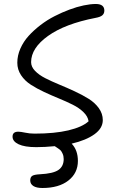

<svg xmlns="http://www.w3.org/2000/svg" viewBox="-20 -730 589 964"><path d="M162.1 8.8Q104 8.8 73.5 -5.6Q43 -20 43 -43.9Q43 -68.8 71.8 -68.8Q83.5 -68.8 106 -64Q128.4 -59.1 153.8 -59.1Q253.9 -59.1 323.2 -75.4Q392.6 -91.8 424.8 -121.1Q420.9 -146 398.9 -167.2Q377 -188.5 345.2 -204.3Q313.5 -220.2 275.9 -235.6Q238.3 -251 201.7 -268.1Q165 -285.2 134.8 -304.7Q104.5 -324.2 85.7 -352.5Q66.9 -380.9 66.9 -415Q66.9 -451.2 82.3 -486.1Q97.7 -521 123.5 -549.6Q149.4 -578.1 183.1 -604Q216.8 -629.9 254.2 -648.9Q291.5 -668 328.9 -681.9Q366.2 -695.8 400.4 -702.9Q434.6 -710 460.9 -710Q503.9 -710 503.9 -676.8Q503.9 -662.1 493.9 -653.3Q483.9 -644.5 459 -640.1Q306.2 -610.4 221.2 -549.6Q136.2 -488.8 136.2 -418Q136.2 -394.5 156 -374Q175.8 -353.5 207.5 -337.4Q239.3 -321.3 277.6 -305.4Q315.9 -289.6 354.5 -271.7Q393.1 -253.9 424.8 -234.1Q456.5 -214.4 476.3 -186.8Q496.1 -159.2 496.1 -127Q496.1 -85.9 453.9 -55.7Q411.6 -25.4 339.8 -8.8Q371.1 23.9 371.1 78.1Q371.1 139.2 323.2 176.5Q275.4 213.9 192.9 213.9Q163.1 213.9 147.5 203.9Q131.8 193.8 131.8 175.8Q131.8 159.7 141.6 153.1Q151.4 146.5 180.2 145Q247.1 141.6 273.4 123.3Q299.8 105 299.8 68.8Q299.8 53.2 294.2 41.3Q288.6 29.3 284.2 24.9Q279.8 20.5 268.1 12.7Q256.3 4.9 254.9 3.9Q205.1 8.8 162.1 8.8Z"/></svg>

Font: Shantell Sans Normal
Style: Regular
Weight: 300
Designer: Stephen Nixon, Anya Danilova, Shantell Martin
Foundry: Arrow Type
Version: Version 1.006;[559af2be0]